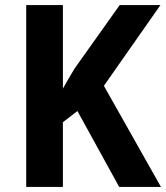

<svg xmlns="http://www.w3.org/2000/svg" viewBox="-20 -734 652 754"><path d="M612 0 388 -397 610 -714H450L273 -465C255 -436 241 -410 227 -386V-714H83V0H227V-254L284 -298L448 0Z"/></svg>

Font: Noto Sans Telugu SemiCondensed
Style: Bold
Weight: 700
Width: 4
Designer: Jelle Bosma - Monotype Design Team
Foundry: Monotype Imaging Inc.
Version: Version 2.005